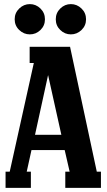

<svg xmlns="http://www.w3.org/2000/svg" viewBox="-20 -906 517 926"><path d="M175 -761.2Q153.3 -740.2 124 -740.2Q94.7 -740.2 72.8 -761.2Q50.8 -782.2 50.8 -813Q50.8 -843.8 72.8 -865Q94.7 -886.2 124 -886.2Q153.3 -886.2 175 -865Q196.8 -843.8 196.8 -813Q196.8 -782.2 175 -761.2ZM373 -761.2Q351.1 -740.2 321.8 -740.2Q292.5 -740.2 270.8 -761.2Q249 -782.2 249 -813Q249 -843.8 270.8 -865Q292.5 -886.2 321.8 -886.2Q351.1 -886.2 373 -865Q395 -843.8 395 -813Q395 -782.2 373 -761.2ZM123 -680.2H317.9L446.8 -78.1H466.8V0H294.9V-78.1H315.9L292 -182.1H131.8L108.9 -78.1H128.9V0H6.8V-78.1H26.9L143.1 -602.1H123ZM275.9 -255.9 211.9 -543.9 148.9 -255.9Z"/></svg>

Font: Margherita Black
Style: Regular
Weight: 900
Designer: James Puckett
Foundry: Dunwich Type Founders
Version: Version 1.008;hotconv 1.0.109;makeotfexe 2.5.65596